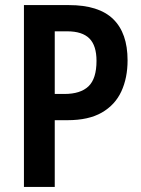

<svg xmlns="http://www.w3.org/2000/svg" viewBox="-20 -734 555 754"><path d="M251 -714Q368 -714 424.5 -659Q481 -604 481 -497Q481 -428 456.5 -375Q432 -322 380 -292Q328 -262 245 -262H195V0H74V-714ZM244 -611H195V-365H233Q296 -365 327.5 -395Q359 -425 359 -495Q359 -555 331 -583Q303 -611 244 -611Z"/></svg>

Font: Noto Sans Georgian Condensed SemiBold
Style: Regular
Weight: 600
Width: 3
Designer: Monotype Design Team, Akaki Razmadze
Foundry: Google LLC
Version: Version 2.005; ttfautohint (v1.8.4.7-5d5b)